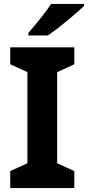

<svg xmlns="http://www.w3.org/2000/svg" viewBox="-20 -954 446 974"><path d="M357 0H32V-86L119 -126V-588L32 -628V-714H357V-628L270 -588V-126L357 -86ZM406 -924Q392 -910 369 -890Q346 -870 319.5 -848Q293 -826 267.5 -806.5Q242 -787 223 -774H124V-787Q140 -806 161.5 -831.5Q183 -857 204 -884.5Q225 -912 239 -934H406Z"/></svg>

Font: Noto Sans Bengali UI
Style: Bold
Weight: 700
Designer: Jelle Bosma - Monotype Design Team
Foundry: Monotype Imaging Inc.
Version: Version 2.003; ttfautohint (v1.8.4.7-5d5b)